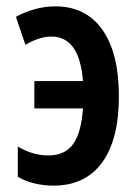

<svg xmlns="http://www.w3.org/2000/svg" viewBox="-20 -574 432 604"><path d="M148 10Q118 10 88.5 3Q59 -4 36 -18V-113Q83 -85 132 -85Q185 -85 210.5 -121.5Q236 -158 241 -233H88V-319H241Q230 -459 142 -459Q104 -459 60 -433L30 -521Q57 -536 89 -545Q121 -554 154 -554Q250 -554 302 -480.5Q354 -407 354 -271Q354 -135 301 -62.5Q248 10 148 10Z"/></svg>

Font: Noto Sans ExtraCondensed SemiBold
Style: Regular
Weight: 600
Width: 2
Designer: Monotype Design Team
Foundry: Monotype Imaging Inc.
Version: Version 2.013; ttfautohint (v1.8.4.7-5d5b)